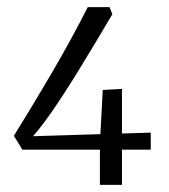

<svg xmlns="http://www.w3.org/2000/svg" viewBox="-20 -520 474 540"><path d="M19 -138Q73 -225 126 -315.5Q179 -406 227 -500H288L296 -480Q240 -385 198 -317Q156 -249 122.5 -201Q89 -153 56 -118L43 -136L404 -147V-99H43ZM261 -117 269 -267 323 -270V0H261Z"/></svg>

Font: Rasa Light
Style: Regular
Weight: 300
Designer: Anna Giedrys (Yrsa+Rasa design), David Brezina (Yrsa art-direction, Rasa art-direction, design)
Foundry: Rosetta Type Foundry
Version: Version 2.004